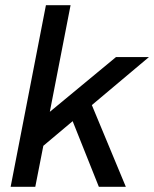

<svg xmlns="http://www.w3.org/2000/svg" viewBox="-20 -720 594 740"><path d="M21 0H116L147 -158L260 -253L361 0H465L334 -315L554 -500H427L172 -289L252 -700H157Z"/></svg>

Font: Uncut Sans Medium Italic
Style: Regular
Weight: 500
Italic angle: -11°
Designer: Kasper Nordkvist
Foundry: UNCUT.wtf
Version: Version 1.304;Glyphs 3.2 (3246)